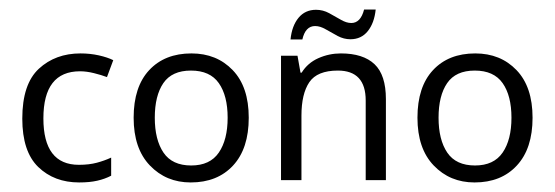

<svg xmlns="http://www.w3.org/2000/svg" viewBox="-20 -379 1167 404"><path d="M146.5 4.9Q94.2 4.9 60.5 -27.6Q26.9 -60.1 26.9 -129.4Q26.9 -202.1 61.8 -234.4Q96.7 -266.6 149.4 -266.6Q169.4 -266.6 188 -262.5Q206.5 -258.3 218.3 -252.4L205.1 -216.8Q193.4 -221.2 177.7 -225.1Q162.1 -229 148.4 -229Q71.3 -229 71.3 -129.9Q71.3 -32.2 146 -32.2Q167.5 -32.2 183.8 -36.6Q200.2 -41 213.9 -47.4V-9.3Q200.7 -2.4 184.8 1.2Q168.9 4.9 146.5 4.9Z M503.4 -131.3Q503.4 -66.4 470.5 -30.8Q437.5 4.9 381.3 4.9Q329.6 4.9 295.4 -30.8Q261.2 -66.4 261.2 -131.3Q261.2 -196.3 293.9 -231.4Q326.7 -266.6 382.8 -266.6Q436 -266.6 469.7 -231.4Q503.4 -196.3 503.4 -131.3ZM305.7 -131.3Q305.7 -85 324 -57.9Q342.3 -30.8 382.3 -30.8Q421.9 -30.8 440.4 -57.9Q459 -85 459 -131.3Q459 -177.7 440.4 -204.1Q421.9 -230.5 381.8 -230.5Q341.8 -230.5 323.7 -204.1Q305.7 -177.7 305.7 -131.3Z M697.3 -266.6Q744.1 -266.6 768.1 -243.9Q792 -221.2 792 -170.4V0H749.5V-167.5Q749.5 -230.5 690.9 -230.5Q647.5 -230.5 630.9 -206.1Q614.3 -181.6 614.3 -135.7V0H571.3V-261.7H606L612.3 -226.1H614.7Q627.4 -246.6 649.9 -256.6Q672.4 -266.6 697.3 -266.6ZM591.3 -295.9Q594.2 -324.7 608.2 -341.6Q622.1 -358.4 645 -358.4Q659.7 -358.4 672.6 -351.3Q685.5 -344.2 697.3 -337.4Q709 -330.6 719.2 -330.6Q738.8 -330.6 746.1 -358.9H770.5Q767.6 -330.6 753.9 -313.5Q740.2 -296.4 717.3 -296.4Q703.6 -296.4 690.7 -303.2Q677.7 -310.1 665.8 -317.1Q653.8 -324.2 643.1 -324.2Q622.6 -324.2 616.2 -295.9Z M1100.6 -131.3Q1100.6 -66.4 1067.6 -30.8Q1034.7 4.9 978.5 4.9Q926.8 4.9 892.6 -30.8Q858.4 -66.4 858.4 -131.3Q858.4 -196.3 891.1 -231.4Q923.8 -266.6 980 -266.6Q1033.2 -266.6 1066.9 -231.4Q1100.6 -196.3 1100.6 -131.3ZM902.8 -131.3Q902.8 -85 921.1 -57.9Q939.5 -30.8 979.5 -30.8Q1019 -30.8 1037.6 -57.9Q1056.2 -85 1056.2 -131.3Q1056.2 -177.7 1037.6 -204.1Q1019 -230.5 979 -230.5Q939 -230.5 920.9 -204.1Q902.8 -177.7 902.8 -131.3Z"/></svg>

Font: NotoSansOldHungarianUI
Style: Regular
Weight: 400
Designer: Monotype Design Team
Foundry: Monotype Imaging Inc.
Version: Version 1001.000; ttfautohint (v1.8.4.7-5d5b)